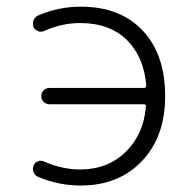

<svg xmlns="http://www.w3.org/2000/svg" viewBox="-20 -576 561 584"><path d="M130.9 -258.8Q120.1 -258.8 112.8 -266.1Q105.5 -273.4 105.5 -283.7Q105.5 -293.9 112.8 -301.3Q120.1 -308.6 130.9 -308.6H418Q424.8 -308.6 424.8 -316.4Q418 -401.4 367.2 -453.1Q314.5 -505.9 223.6 -505.9Q168 -505.9 113.3 -481.4Q104.5 -477.5 95.2 -481.4Q85.9 -485.4 82 -494.1Q80.1 -500 80.1 -504.9Q80.1 -509.8 82 -514.6Q86.9 -525.4 96.7 -529.3Q159.2 -555.7 225.6 -555.7Q345.7 -555.7 414.1 -482.9Q482.4 -410.2 482.4 -283.2Q482.4 -160.2 411.6 -85.9Q340.8 -11.7 225.6 -11.7Q158.2 -11.7 95.7 -38.1Q85.9 -42 82 -52.7Q80.1 -57.6 80.1 -62.5Q80.1 -67.4 82 -72.3Q85.9 -82 95.2 -85.4Q104.5 -88.9 113.3 -85Q168.9 -60.5 223.6 -60.5Q308.6 -60.5 363.3 -115.2Q417 -168 423.8 -252Q424.8 -258.8 418 -258.8Z"/></svg>

Font: irohamaru Light
Style: Regular
Weight: 200
Designer: [Source Han Sans]
Ryoko NISHIZUKA  (kana & ideographs); Paul D. Hunt (Latin, Greek & Cyrillic); Wenlong ZHANG  (bopomofo
Version: Version 1.01